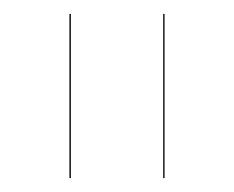

<svg xmlns="http://www.w3.org/2000/svg" viewBox="-20 -700 334 274"><path d="M79.1 -445.8V-680.2H81.1V-445.8ZM212.9 -445.8V-680.2H214.8V-445.8Z"/></svg>

Font: Fira Sans Compressed Two
Style: Regular
Weight: 100
Width: 1
Designer: Carrois Corporate & Edenspiekermann AG
Foundry: Carrois Corporate GbR & Edenspiekermann AG
Version: Version 4.203;PS 004.203;hotconv 1.0.88;makeotf.lib2.5.64775